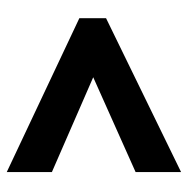

<svg xmlns="http://www.w3.org/2000/svg" viewBox="-14 -636 542 553"><g transform="rotate(90 256.5 -360.0)"><path d="M476 -109 33 -318V-395L476 -611V-480L203 -358L476 -239Z"/></g></svg>

Font: Noto Sans Armenian Condensed ExtraBold
Style: Regular
Weight: 800
Width: 3
Designer: Monotype Design Team
Foundry: Monotype Imaging Inc.
Version: Version 2.008; ttfautohint (v1.8.4.7-5d5b)